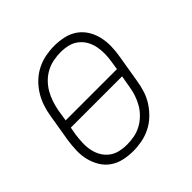

<svg xmlns="http://www.w3.org/2000/svg" viewBox="-145 -655 789 789"><g transform="rotate(-45 250.0 -260.0)"><path d="M199 8Q171 8 144 2Q117 -4 95.5 -19Q74 -34 60.5 -56.5Q47 -79 40.5 -105Q34 -131 35 -159Q36 -187 40 -215L60 -335Q64 -361 72.5 -386Q81 -411 95 -433.5Q109 -456 129 -475Q149 -494 173 -506Q197 -518 223 -523Q249 -528 274 -528Q302 -528 329 -522Q356 -516 377.5 -501Q399 -486 413 -463.5Q427 -441 433 -415Q439 -389 438.5 -361Q438 -333 433 -305L413 -185Q409 -159 401 -134Q393 -109 378.5 -86.5Q364 -64 344 -45Q324 -26 300 -14Q276 -2 250 3Q224 8 199 8ZM91 -278H389L394 -311Q398 -333 398.5 -355Q399 -377 395 -398Q391 -419 381 -437Q371 -455 354.5 -468Q338 -481 317.5 -486Q297 -491 274 -491Q254 -491 232.5 -487Q211 -483 191 -472.5Q171 -462 155 -446Q139 -430 128 -411Q117 -392 110 -371Q103 -350 99 -329ZM200 -29Q220 -29 241.5 -33Q263 -37 282.5 -47.5Q302 -58 318.5 -74Q335 -90 346 -109Q357 -128 364 -149Q371 -170 374 -191L383 -242H85L79 -209Q76 -187 75 -165Q74 -143 78 -122Q82 -101 92 -83Q102 -65 118.5 -52Q135 -39 156 -34Q177 -29 200 -29Z"/></g></svg>

Font: Iosevka Term Curly Extralight
Style: Italic
Weight: 200
Italic angle: -9°
Designer: Belleve Invis
Foundry: Belleve Invis
Version: Version 32.3.0